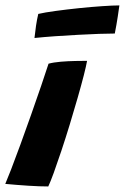

<svg xmlns="http://www.w3.org/2000/svg" viewBox="-46 -688 462 710"><path d="M132.5 1.5Q102 1.5 58.8 -1.2Q15.5 -4 -26.5 -8Q-20.5 -21.5 -5.2 -60.8Q10 -100 29.5 -153.5Q49 -207 69.2 -264.2Q89.5 -321.5 106.5 -371.5Q123.5 -421.5 133.5 -452.5Q152 -457.5 179 -459.8Q206 -462 232.5 -462.5Q259 -463 276 -463Q273 -445.5 263.8 -409.2Q254.5 -373 241 -325.8Q227.5 -278.5 212 -227.8Q196.5 -177 181 -130.5Q165.5 -84 152.8 -49Q140 -14 132.5 1.5ZM378.5 -564Q356.5 -564 320.5 -562.8Q284.5 -561.5 241.8 -559.2Q199 -557 157 -554Q115 -551 81.5 -547.5Q84 -570.5 87.2 -592.8Q90.5 -615 95.5 -636.5Q119 -642 159.5 -647.5Q200 -653 245.8 -657.8Q291.5 -662.5 332 -665.2Q372.5 -668 395.5 -668Q394 -656.5 389.5 -626.8Q385 -597 378.5 -564Z"/></svg>

Font: Grandstander
Style: Bold Italic
Weight: 700
Italic angle: -15°
Designer: Tyler Finck
Foundry: Etcetera Type Co
Version: Version 1.200; ttfautohint (v1.8.3)